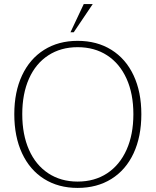

<svg xmlns="http://www.w3.org/2000/svg" viewBox="-20 -910 762 940"><path d="M50 -351Q50 -460 88 -541Q126 -622 196 -666Q266 -710 360 -710Q455 -710 525.5 -666Q596 -622 634 -541Q672 -460 672 -351Q672 -241 634 -159.5Q596 -78 525.5 -34Q455 10 360 10Q266 10 196 -34Q126 -78 88 -159.5Q50 -241 50 -351ZM633 -351Q633 -451 599.5 -525Q566 -599 504.5 -639Q443 -679 360 -679Q278 -679 216.5 -639Q155 -599 122 -525Q89 -451 89 -351Q89 -251 122 -176.5Q155 -102 216.5 -61.5Q278 -21 360 -21Q443 -21 504.5 -61.5Q566 -102 599.5 -176.5Q633 -251 633 -351ZM390 -890H434L341 -752H325Z"/></svg>

Font: Thasadith
Style: Regular
Weight: 400
Designer: Cadson Demak Co.,Ltd.
Foundry: Cadson Demak Co.,Ltd.
Version: Version 1.000; ttfautohint (v1.6)